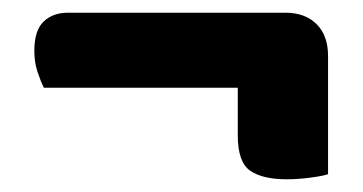

<svg xmlns="http://www.w3.org/2000/svg" viewBox="-20 -456 571 302"><path d="M429 -436Q460 -436 478 -418Q496 -400 496 -368V-182Q487 -179 467.5 -176.5Q448 -174 431 -174Q393 -174 373.5 -187.5Q354 -201 354 -243V-318H49Q44 -328 39 -343Q34 -358 34 -376Q34 -408 48.5 -422Q63 -436 87 -436Z"/></svg>

Font: Baloo Chettan 2
Style: Bold
Weight: 700
Designer: Maithili Shingre, Unnati Kotecha and Ek Type
Foundry: Ek Type
Version: Version 1.640;hotconv 1.0.111;makeotfexe 2.5.65597; ttfautoh